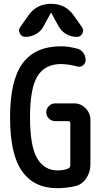

<svg xmlns="http://www.w3.org/2000/svg" viewBox="-20 -985 540 1015"><path d="M282.2 9.8Q160.2 9.8 96.7 -79.6Q33.2 -168.9 33.2 -364.7Q33.2 -560.5 99.6 -650.4Q166 -740.2 302.7 -740.2Q341.8 -740.2 385.7 -728.5Q407.2 -723.6 419.9 -706.5Q432.6 -689.5 432.6 -667Q432.6 -650.4 418.9 -639.6Q405.3 -628.9 387.7 -633.8Q342.8 -645.5 302.7 -646.5Q217.8 -646.5 178.2 -582.5Q138.7 -518.6 138.7 -365.2Q138.7 -212.9 176.3 -148.4Q213.9 -84 285.2 -84Q317.4 -84 341.8 -94.7Q351.6 -99.6 351.6 -111.3V-334Q351.6 -344.7 339.8 -344.7H271.5Q252.9 -344.7 238.8 -358.4Q224.6 -372.1 224.6 -390.6Q224.6 -410.2 238.3 -424.3Q252 -438.5 271.5 -438.5H372.1Q407.2 -438.5 432.6 -412.6Q458 -386.7 458 -351.6V-115.2Q458 -75.2 436 -42.5Q414.1 -9.8 377.9 -1Q329.1 9.8 282.2 9.8ZM369.1 -904.3 413.1 -841.8Q424.8 -826.2 415.5 -808.1Q406.2 -790 385.7 -790Q355.5 -790 329.6 -805.2Q303.7 -820.3 290 -845.7L251 -917Q251 -918 250 -918Q249 -918 249 -917L210 -845.7Q196.3 -819.3 169.9 -804.7Q143.6 -790 114.3 -790Q94.7 -790 85 -808.1Q75.2 -826.2 86.9 -841.8L130.9 -904.3Q173.8 -964.8 250 -964.8Q326.2 -964.8 369.1 -904.3Z"/></svg>

Font: Rounded-X Mgen+ 1m medium
Style: Regular
Weight: 500
Designer: [Source Han Sans]
Ryoko NISHIZUKA  (kana & ideographs); Paul D. Hunt (Latin, Greek & Cyrillic); Wenlong ZHANG  (bopomofo
Version: Version 1.059.20150602